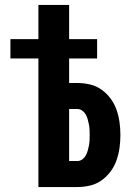

<svg xmlns="http://www.w3.org/2000/svg" viewBox="-20 -755 540 775"><path d="M135 0V-519H22V-597H135V-735H259V-597H372V-519H259V-420H292Q318 -420 343.5 -414Q369 -408 390 -393Q411 -378 426.5 -357Q442 -336 450.5 -311.5Q459 -287 462.5 -261.5Q466 -236 466 -210Q466 -184 462.5 -158.5Q459 -133 450.5 -108.5Q442 -84 426.5 -63Q411 -42 390 -27Q369 -12 343.5 -6Q318 0 292 0ZM259 -105H292Q303 -105 312 -111.5Q321 -118 326 -127Q331 -136 334 -146.5Q337 -157 339 -167.5Q341 -178 341.5 -188.5Q342 -199 342 -210Q342 -221 341.5 -231.5Q341 -242 339 -252.5Q337 -263 334 -273.5Q331 -284 326 -293Q321 -302 312 -308.5Q303 -315 292 -315H259Z"/></svg>

Font: Iosevka Extrabold
Style: Regular
Weight: 800
Monospace: yes
Designer: Belleve Invis
Foundry: Belleve Invis
Version: Version 32.5.0; ttfautohint (v1.8.4)